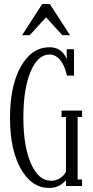

<svg xmlns="http://www.w3.org/2000/svg" viewBox="-20 -925 463 955"><path d="M290 -750 209 -838.9 127.9 -750H89.8L189.9 -904.8H228L328.1 -750ZM388.2 -375V-342.8H366.2V-32.2H388.2V0H308.1V-28.8Q275.4 9.8 224.1 9.8Q137.2 9.8 83.5 -85.4Q29.8 -180.7 29.8 -339.8Q29.8 -499 84 -594.5Q138.2 -689.9 226.1 -689.9Q288.1 -689.9 312 -630.9V-680.2H348.1V-548.8H313Q302.2 -599.1 279.3 -626.5Q256.3 -653.8 226.1 -653.8Q168 -653.8 132.1 -568.4Q96.2 -482.9 96.2 -339.8Q96.2 -196.8 134 -111.3Q171.9 -25.9 233.9 -25.9Q256.8 -25.9 276.6 -37.4Q296.4 -48.8 308.1 -70.8V-342.8H286.1V-375Z"/></svg>

Font: Margherita Light
Style: Regular
Weight: 300
Designer: James Puckett
Foundry: Dunwich Type Founders
Version: Version 1.008;hotconv 1.0.109;makeotfexe 2.5.65596